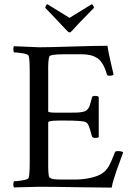

<svg xmlns="http://www.w3.org/2000/svg" viewBox="-20 -859 613 883"><path d="M159.7 -641.6Q203.6 -641.6 311.3 -645Q418.9 -648.4 474.1 -648.4Q478 -620.1 489 -573.7Q500 -527.3 502.4 -515.6Q497.6 -510.7 484.9 -510.7Q472.7 -510.7 471.2 -517.6Q456.1 -571.8 429 -590.6Q401.9 -609.4 357.9 -609.4H273.9Q210 -609.4 206.5 -598.6Q200.7 -580.1 201.7 -529.3V-346.7Q201.2 -343.3 212.9 -342Q224.6 -340.8 243.7 -340.8H295.4Q319.8 -340.8 333.5 -341.3Q347.2 -341.8 359.1 -344.2Q371.1 -346.7 376.5 -350.6Q381.8 -354.5 386.7 -361.6Q391.6 -368.7 394.3 -378.4Q397 -388.2 400.9 -402.8Q401.9 -408.2 402.8 -411.1Q404.3 -418 417.5 -418Q429.2 -418 434.1 -413.1V-228.5Q430.2 -224.6 418.5 -224.6Q405.8 -224.6 402.8 -232.4Q392.6 -271 387.7 -281.5Q382.8 -292 375.5 -296.9Q363.3 -304.7 272 -304.7Q262.2 -304.7 256.8 -304.7Q251.5 -304.7 241.7 -304.4Q231.9 -304.2 226.1 -303.7Q220.2 -303.2 213.9 -302.2Q207.5 -301.3 204.6 -299.6Q201.7 -297.9 201.7 -295.9V-110.4Q201.2 -93.3 202.4 -69.8Q203.6 -46.4 207.5 -43Q216.3 -36.1 229.2 -34.7Q242.2 -33.2 276.9 -33.2H323.7Q358.9 -33.2 392.8 -40.3Q426.8 -47.4 446.8 -59.6Q467.8 -72.3 480.5 -95Q493.2 -117.7 508.3 -158.2Q509.8 -164.1 522 -164.1Q540.5 -164.1 546.4 -158.2Q542 -145.5 531.7 -117.7Q521.5 -89.8 515.4 -72.5Q509.3 -55.2 502.7 -33.2Q496.1 -11.2 493.7 3.9Q443.4 3.9 335.9 2Q228.5 0 160.6 0Q136.7 0 99.6 1.5Q62.5 2.9 44.4 2.9Q41 -1 41.3 -11.2Q41.5 -21.5 44.4 -25.4Q59.1 -25.4 84.5 -29.8Q109.9 -34.2 111.8 -41Q116.7 -56.6 116.7 -113.3V-530.3Q116.7 -586.9 111.8 -602.5Q109.9 -609.4 84.5 -613.8Q59.1 -618.2 44.4 -618.2Q41.5 -622.1 41.3 -632.3Q41 -642.6 44.4 -646.5Q144.5 -641.6 159.7 -641.6ZM288.1 -717.8Q267.1 -740.7 237.1 -771.7Q207 -802.7 188.5 -822.8Q188.5 -827.6 191.4 -833.5Q194.3 -839.4 198.2 -839.4L299.8 -776.9L401.4 -839.4Q405.3 -839.4 408.7 -833.5Q412.1 -827.6 412.1 -822.8Q398.9 -809.1 378.4 -788.3Q357.9 -767.6 343.8 -752.7Q329.6 -737.8 311.5 -717.8Q304.7 -710 299.8 -710Q294.9 -710 288.1 -717.8Z"/></svg>

Font: Amiri
Style: Regular
Weight: 400
Designer: Khaled Hosny
Version: Version 000.108